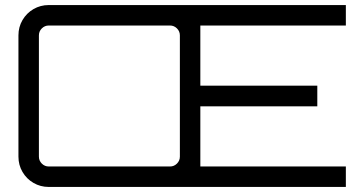

<svg xmlns="http://www.w3.org/2000/svg" viewBox="-20 -740 1414 760"><path d="M173 0Q140 0 112.5 -16Q85 -32 69 -59.5Q53 -87 53 -120V-600Q53 -633 69 -660.5Q85 -688 112.5 -704Q140 -720 173 -720H1349V-639H773V-401H1236V-319H773V-81H1349V0ZM173 -81H653Q669 -81 680.5 -92.5Q692 -104 692 -120V-600Q692 -616 680.5 -627.5Q669 -639 653 -639H173Q157 -639 145.5 -627.5Q134 -616 134 -600V-120Q134 -104 145.5 -92.5Q157 -81 173 -81Z"/></svg>

Font: Orbitron
Style: Regular
Weight: 400
Designer: Matt McInerney
Foundry: The League of Moveable Type
Version: Version 2.001